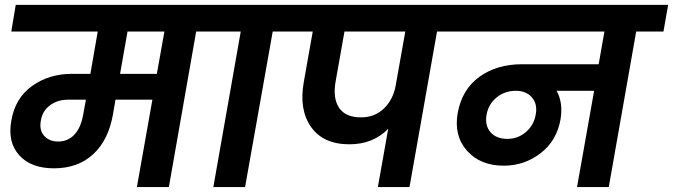

<svg xmlns="http://www.w3.org/2000/svg" viewBox="-20 -760 2734 780"><path d="M215.8 -185.1Q255.9 -185.1 281.7 -212.6Q307.6 -240.2 316.9 -289.1L329.1 -355H256.8Q213.9 -355 183.1 -332.3Q152.3 -309.6 146 -270Q138.7 -231.4 159.4 -208.3Q180.2 -185.1 215.8 -185.1ZM617.2 -460 647.9 -631.8H498L467.8 -460ZM25.9 -631.8 43.9 -740.2H907.2L888.2 -631.8H776.9L666 0H536.1L599.1 -355H449.2L439 -295.9Q420.9 -191.4 358.9 -133.8Q296.9 -76.2 199.2 -76.2Q106 -76.2 58.1 -129.4Q10.3 -182.6 25.9 -269Q41 -360.8 109.9 -410.4Q178.7 -460 272 -460H347.2L377 -631.8Z M846.7 0 958 -631.8H847.7L865.7 -740.2H1216.8L1197.8 -631.8H1087.9L975.6 0Z M1446.3 -283.2Q1502.4 -283.2 1539.8 -319.3Q1577.1 -355.5 1587.4 -412.1L1626.5 -631.8H1379.4L1343.3 -428.2Q1331.5 -361.3 1357.4 -322.3Q1383.3 -283.2 1446.3 -283.2ZM1156.2 -631.8 1174.3 -740.2H1884.3L1865.2 -631.8H1755.4L1643.6 0H1515.1L1557.1 -236.8Q1495.6 -173.8 1399.4 -173.8Q1293 -173.8 1243.4 -244.6Q1193.8 -315.4 1214.4 -428.2L1250.5 -631.8Z M2041.5 -195.8Q2084 -195.8 2116.5 -223.6Q2148.9 -251.5 2156.2 -293.9Q2164.6 -335.9 2141.6 -363.5Q2118.7 -391.1 2075.2 -391.1Q2030.3 -391.1 1997.1 -363.8Q1963.9 -336.4 1956.5 -293Q1949.2 -250 1972.7 -222.9Q1996.1 -195.8 2041.5 -195.8ZM1824.2 -631.8 1842.3 -740.2H2694.3L2675.3 -631.8H2564.5L2453.1 0H2324.2L2393.6 -391.1H2241.2Q2268.1 -342.8 2257.3 -275.9Q2242.2 -188.5 2176.3 -137.7Q2110.4 -86.9 2026.4 -86.9Q1931.2 -86.9 1877.2 -147.7Q1823.2 -208.5 1839.4 -300.8Q1856.9 -397 1927.7 -448Q1998.5 -499 2100.1 -499H2412.1L2435.5 -631.8Z"/></svg>

Font: SVN-Poppins SemiBold
Style: Italic
Weight: 600
Italic angle: -10°
Designer: Ninad Kale (Devanagari), Jonny Pinhorn (Latin)
Foundry: Indian Type Foundry
Version: Version 3.002 2017